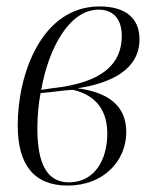

<svg xmlns="http://www.w3.org/2000/svg" viewBox="-20 -566 468 596"><path d="M190 10C302 10 372 -67 372 -156C372 -243 309 -280 221 -292C325 -308 413 -350 413 -444C413 -511 368 -546 289 -546C109 -546 35 -336 35 -177C35 -55 85 10 190 10ZM141 -292 108 -287C131 -418 196 -536 286 -536C334 -536 358 -504 358 -455C358 -370 302 -309 141 -292ZM194 0C125 0 96 -59 96 -168C96 -206 100 -247 106 -277C136 -279 184 -287 208 -287C285 -268 313 -216 313 -151C313 -69 273 0 194 0Z"/></svg>

Font: Noto Serif Display Condensed Light
Style: Italic
Weight: 300
Width: 3
Italic angle: -12°
Designer: Monotype Design Team
Foundry: Monotype Imaging Inc.
Version: Version 2.009